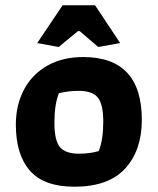

<svg xmlns="http://www.w3.org/2000/svg" viewBox="-20 -698 597 727"><path d="M121 -535 217 -678H340L435 -535L352 -520L282 -580H275L202 -520ZM40 -226Q40 -300 70.5 -358Q101 -416 158.5 -449Q216 -482 295 -482Q517 -482 517 -244Q517 -129 454 -60Q391 9 262 9Q146 9 93 -52Q40 -113 40 -226ZM354 -126Q371 -169 371 -237Q371 -303 350.5 -328.5Q330 -354 277 -354Q239 -354 203 -345Q186 -303 186 -233Q186 -167 206.5 -141.5Q227 -116 280 -116Q320 -116 354 -126Z"/></svg>

Font: Athiti
Style: Bold
Weight: 700
Designer: CadsonDemak Team
Foundry: CadsonDemak
Version: Version 1.033